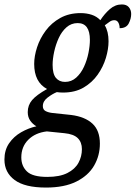

<svg xmlns="http://www.w3.org/2000/svg" viewBox="-57 -605 611 865"><path d="M150 240Q55 240 9 206Q-37 172 -37 114Q-37 71 -16 40.5Q5 10 38 -9Q71 -28 107 -36Q91 -45 79.5 -61Q68 -77 68 -100Q68 -131 87.5 -154Q107 -177 155 -204Q97 -235 97 -317Q97 -352 110 -392Q123 -432 149 -467Q175 -502 214.5 -524Q254 -546 306 -546Q333 -546 356 -538.5Q379 -531 395 -514Q414 -543 438 -564Q462 -585 492 -585Q513 -585 523.5 -572.5Q534 -560 534 -542Q534 -521 523 -499.5Q512 -478 482 -478Q482 -493 476 -503.5Q470 -514 458 -514Q446 -514 435.5 -506Q425 -498 415 -491Q432 -463 432 -419Q432 -384 420 -344Q408 -304 383 -268.5Q358 -233 319.5 -210.5Q281 -188 227 -188Q212 -188 199 -190Q179 -182 157.5 -165.5Q136 -149 136 -127Q136 -111 148.5 -104.5Q161 -98 179 -96L264 -87Q326 -79 359.5 -48Q393 -17 393 42Q393 96 367 141Q341 186 287 213Q233 240 150 240ZM236 -236Q265 -236 286.5 -255.5Q308 -275 321.5 -304.5Q335 -334 341.5 -366.5Q348 -399 348 -425Q348 -501 293 -501Q264 -501 242.5 -482Q221 -463 207.5 -433.5Q194 -404 187 -371.5Q180 -339 180 -313Q180 -272 195 -254Q210 -236 236 -236ZM156 192Q212 192 246.5 174.5Q281 157 296.5 128.5Q312 100 312 67Q312 36 293.5 17.5Q275 -1 233 -5L154 -13Q102 -7 70.5 24.5Q39 56 39 104Q39 143 64.5 167.5Q90 192 156 192Z"/></svg>

Font: Noto Serif Condensed
Style: Italic
Weight: 400
Width: 3
Italic angle: -12°
Designer: Monotype Design Team
Foundry: Monotype Imaging Inc.
Version: Version 2.014; ttfautohint (v1.8.4.7-5d5b)